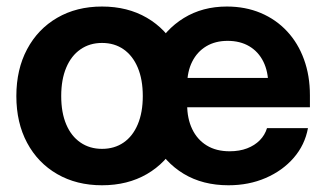

<svg xmlns="http://www.w3.org/2000/svg" viewBox="-20 -547 982 579"><path d="M287.6 11.7Q210.9 11.7 152.6 -22Q94.2 -55.7 61.8 -116.2Q29.3 -176.8 29.3 -257.3Q29.3 -337.9 61.8 -398.7Q94.2 -459.5 152.6 -493.4Q210.9 -527.3 287.6 -527.3Q364.7 -527.3 422.9 -493.4Q481 -459.5 513.4 -398.7Q545.9 -337.9 545.9 -257.3Q545.9 -176.8 513.4 -116.2Q481 -55.7 422.9 -22Q364.7 11.7 287.6 11.7ZM287.6 -98.1Q325.2 -98.1 352.8 -117.2Q380.4 -136.2 395.5 -172.1Q410.6 -208 410.6 -257.3Q410.6 -307.1 395.5 -343Q380.4 -378.9 352.8 -398.2Q325.2 -417.5 287.6 -417.5Q250.5 -417.5 222.7 -398.2Q194.8 -378.9 179.7 -343Q164.6 -307.1 164.6 -257.3Q164.6 -207.5 179.7 -171.9Q194.8 -136.2 222.7 -117.2Q250.5 -98.1 287.6 -98.1ZM668.9 11.7Q591.3 11.7 533.9 -22.9Q476.6 -57.6 445.3 -118.4Q414.1 -179.2 414.1 -257.3Q414.1 -335.9 446 -397Q478 -458 534.4 -492.7Q590.8 -527.3 664.1 -527.3Q720.2 -527.3 766.4 -507.8Q812.5 -488.3 845.7 -452.6Q878.9 -417 896.7 -367.9Q914.6 -318.8 914.6 -259.8V-223.6H464.4V-312H849.1L789.1 -289.6Q789.1 -331.1 774.2 -361.1Q759.3 -391.1 731.7 -407.5Q704.1 -423.8 666.5 -423.8Q629.4 -423.8 602.1 -407.5Q574.7 -391.1 559.6 -361.1Q544.4 -331.1 544.4 -289.6V-231.4Q544.4 -189.5 559.6 -157.7Q574.7 -126 603.3 -108.4Q631.8 -90.8 672.4 -90.8Q702.1 -90.8 725.1 -99.6Q748 -108.4 763.4 -124Q778.8 -139.6 785.2 -160.6H908.7Q899.4 -109.9 865.7 -71Q832 -32.2 781.2 -10.3Q730.5 11.7 668.9 11.7Z"/></svg>

Font: Inter Cardless Display
Style: Bold
Weight: 700
Designer: Rasmus Andersson
Foundry: rsms
Version: Version 4.001;git-9221beed3